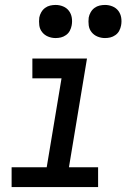

<svg xmlns="http://www.w3.org/2000/svg" viewBox="-20 -757 540 777"><path d="M377 0H27V-80H169L229 -440H111V-520H332L259 -80H377ZM405 -603Q389 -603 374.5 -609Q360 -615 350.5 -627Q341 -639 339 -654.5Q337 -670 339 -686Q341 -697 347 -707.5Q353 -718 362.5 -725Q372 -732 383 -734.5Q394 -737 405 -737Q421 -737 435.5 -731Q450 -725 459 -713Q468 -701 470.5 -685.5Q473 -670 470 -654Q468 -643 462.5 -632.5Q457 -622 447 -615Q437 -608 426.5 -605.5Q416 -603 405 -603ZM205 -603Q189 -603 174.5 -609Q160 -615 150.5 -627Q141 -639 139 -654.5Q137 -670 139 -686Q141 -697 147 -707.5Q153 -718 162.5 -725Q172 -732 183 -734.5Q194 -737 205 -737Q221 -737 235.5 -731Q250 -725 259 -713Q268 -701 270.5 -685.5Q273 -670 270 -654Q268 -643 262.5 -632.5Q257 -622 247 -615Q237 -608 226.5 -605.5Q216 -603 205 -603Z"/></svg>

Font: Iosevka Medium Oblique
Style: Regular
Weight: 500
Italic angle: -9°
Monospace: yes
Designer: Belleve Invis
Foundry: Belleve Invis
Version: Version 32.5.0; ttfautohint (v1.8.4)